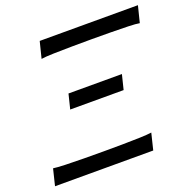

<svg xmlns="http://www.w3.org/2000/svg" viewBox="-123 -817 939 940"><g transform="rotate(-20 346.0 -347.0)"><path d="M288.1 -79.1Q335.4 -79.1 386.2 -79.6Q437 -80.1 478.8 -81.5Q520.5 -83 540 -85.9L519 0H7.3L28.3 -85.9Q47.4 -83 90.6 -81.5Q133.8 -80.1 187 -79.6Q240.2 -79.1 288.1 -79.1ZM421.9 -615.2Q374 -615.2 320.6 -614.7Q267.1 -614.3 223.1 -613Q179.2 -611.8 158.7 -608.4L180.2 -694.3H691.9L670.4 -608.4Q652.3 -611.8 611.6 -613Q570.8 -614.3 520 -614.7Q469.2 -615.2 421.9 -615.2ZM205.6 -327.6 224.6 -404.3H502.9L483.9 -327.6Z"/></g></svg>

Font: Andika
Style: Italic
Weight: 400
Italic angle: -14°
Designer: Victor Gaultney, Annie Olsen, Julie Remington, Don Collingsworth, Eric Hays, Becca Hirsbrunner
Foundry: SIL International
Version: Version 6.101